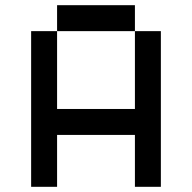

<svg xmlns="http://www.w3.org/2000/svg" viewBox="-20 -720 740 740"><path d="M500 -700H200V-600H500ZM100 0H200V-200H500V0H600V-600H500V-300H200V-600H100Z"/></svg>

Font: FT88
Style: Regular
Weight: 400
Designer: Ange Degheest & Mandy Elbé
Foundry: Velvetyne Type Foundry
Version: Version 1.000;FEAKit 1.0